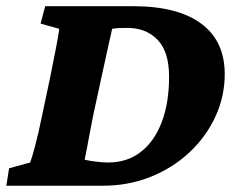

<svg xmlns="http://www.w3.org/2000/svg" viewBox="-31 -593 761 613"><path d="M113.3 -573.2H394.5Q536.1 -573.2 611.3 -517.6Q686.5 -461.9 686.5 -356.4Q686.5 -285.2 656.7 -220.7Q627 -156.2 573.7 -106.4Q520.5 -56.6 449.7 -28.3Q378.9 0 296.9 0H-10.7L-2 -55.7L65.4 -74.2Q70.3 -86.9 81.1 -127Q91.8 -167 104.5 -229.5L129.9 -349.6Q141.6 -407.2 148.9 -445.8Q156.2 -484.4 158.2 -501L98.6 -517.6ZM327.1 -501Q324.2 -488.3 314.5 -444.8Q304.7 -401.4 293 -346.7L267.6 -229.5Q262.7 -206.1 256.8 -174.8Q251 -143.6 246.1 -117.2Q241.2 -90.8 239.3 -83Q256.8 -79.1 277.3 -76.7Q297.9 -74.2 314.5 -74.2Q375 -74.2 418.5 -107.9Q461.9 -141.6 485.4 -203.1Q508.8 -264.6 508.8 -348.6Q508.8 -427.7 472.2 -465.8Q435.5 -503.9 376 -503.9Q361.3 -503.9 349.6 -503.4Q337.9 -502.9 327.1 -501Z"/></svg>

Font: Crimson Pro Black
Style: Italic
Weight: 900
Italic angle: -12°
Designer: Jacques Le Bailly
Foundry: Baron von Fonthausen
Version: Version 1.003